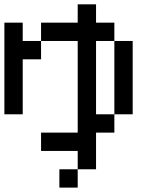

<svg xmlns="http://www.w3.org/2000/svg" viewBox="-20 -853 707 873"><path d="M0 -333.3V-750H83.3V-666.7H166.7V-583.3H83.3V-333.3ZM166.7 -166.7V-250H333.3V-666.7H166.7V-750H333.3V-833.3H416.7V-750H500V-666.7H416.7V-333.3H500V-250H416.7V-83.3H333.3V-166.7ZM333.3 -83.3V0H250V-83.3ZM500 -333.3V-666.7H583.3V-333.3Z"/></svg>

Font: Galmuri11 Condensed
Style: Regular
Weight: 400
Width: 3
Designer: Lee Minseo (quiple)
Version: Version 2.399;hotconv 1.1.1;makeotfexe 2.6.0 DEVELOPMENT